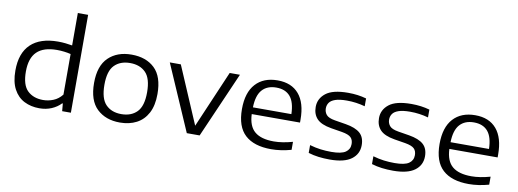

<svg xmlns="http://www.w3.org/2000/svg" viewBox="-63 -1180 4212 1561"><g transform="rotate(10 2043.0 -399.0)"><path d="M300.5 9Q230.5 9 175.2 -19Q120 -47 88 -106.5Q56 -166 56 -260Q56 -404 133.2 -477.8Q210.5 -551.5 357.5 -551.5Q389.5 -551.5 419.8 -548.2Q450 -545 475 -540.5V-808H560V0H488L482.5 -62.5H477Q446 -29.5 400.5 -10.2Q355 9 300.5 9ZM318.5 -62.5Q361 -62.5 402.2 -78.8Q443.5 -95 475 -134.5V-469.5Q451.5 -475.5 421.5 -479.2Q391.5 -483 360.5 -483Q250 -483 195.8 -430.2Q141.5 -377.5 141.5 -267Q141.5 -155.5 190 -109Q238.5 -62.5 318.5 -62.5Z M965 9.5Q847.5 9.5 775.5 -58.8Q703.5 -127 703.5 -271.5Q703.5 -413 775 -482Q846.5 -551 965 -551Q1085.5 -551 1156.2 -483.2Q1227 -415.5 1227 -271.5Q1227 -176.5 1194 -114.2Q1161 -52 1102 -21.2Q1043 9.5 965 9.5ZM965 -60Q1046.5 -60 1094 -108.5Q1141.5 -157 1141.5 -270.5Q1141.5 -385 1094 -433.2Q1046.5 -481.5 965 -481.5Q884 -481.5 836.5 -433.5Q789 -385.5 789 -272Q789 -157.5 836.5 -108.8Q884 -60 965 -60Z M1517 0 1281 -542.5H1372L1573.5 -71.5L1775.5 -542.5H1860L1623 0Z M2213.5 9.5Q2072.5 9.5 1998.5 -58.2Q1924.5 -126 1924.5 -271Q1924.5 -408 1989.8 -479.5Q2055 -551 2171 -551Q2285.5 -551 2347 -478.8Q2408.5 -406.5 2408.5 -268.5V-244.5H2010Q2014 -145 2066.8 -100.8Q2119.5 -56.5 2224.5 -56.5Q2260.5 -56.5 2299.5 -62.8Q2338.5 -69 2379.5 -80.5V-14.5Q2293.5 9.5 2213.5 9.5ZM2170 -491.5Q2095 -491.5 2053.8 -445.2Q2012.5 -399 2010 -300H2327.5Q2325 -398.5 2285.2 -445Q2245.5 -491.5 2170 -491.5Z M2698 9.5Q2649.5 9.5 2605.5 4Q2561.5 -1.5 2521 -14V-78.5Q2567.5 -65 2610.8 -59.5Q2654 -54 2699.5 -54Q2783 -54 2817.5 -78Q2852 -102 2852 -145Q2852 -180 2832.2 -199.5Q2812.5 -219 2758 -228.5L2666 -243.5Q2582.5 -257.5 2547.2 -294.8Q2512 -332 2512 -392Q2512 -461 2568.8 -506Q2625.5 -551 2753 -551Q2834 -551 2903.5 -531V-466.5Q2830.5 -487 2753.5 -487Q2693 -487 2658.2 -475Q2623.5 -463 2609.2 -442.2Q2595 -421.5 2595 -395Q2595 -365 2613.2 -342.8Q2631.5 -320.5 2685.5 -311.5L2777.5 -296.5Q2858.5 -283 2896.5 -249Q2934.5 -215 2934.5 -150.5Q2934.5 -77 2876.2 -33.8Q2818 9.5 2698 9.5Z M3220.5 9.5Q3172 9.5 3128 4Q3084 -1.5 3043.5 -14V-78.5Q3090 -65 3133.2 -59.5Q3176.5 -54 3222 -54Q3305.5 -54 3340 -78Q3374.5 -102 3374.5 -145Q3374.5 -180 3354.8 -199.5Q3335 -219 3280.5 -228.5L3188.5 -243.5Q3105 -257.5 3069.8 -294.8Q3034.5 -332 3034.5 -392Q3034.5 -461 3091.2 -506Q3148 -551 3275.5 -551Q3356.5 -551 3426 -531V-466.5Q3353 -487 3276 -487Q3215.5 -487 3180.8 -475Q3146 -463 3131.8 -442.2Q3117.5 -421.5 3117.5 -395Q3117.5 -365 3135.8 -342.8Q3154 -320.5 3208 -311.5L3300 -296.5Q3381 -283 3419 -249Q3457 -215 3457 -150.5Q3457 -77 3398.8 -33.8Q3340.5 9.5 3220.5 9.5Z M3845 9.5Q3704 9.5 3630 -58.2Q3556 -126 3556 -271Q3556 -408 3621.2 -479.5Q3686.5 -551 3802.5 -551Q3917 -551 3978.5 -478.8Q4040 -406.5 4040 -268.5V-244.5H3641.5Q3645.5 -145 3698.2 -100.8Q3751 -56.5 3856 -56.5Q3892 -56.5 3931 -62.8Q3970 -69 4011 -80.5V-14.5Q3925 9.5 3845 9.5ZM3801.5 -491.5Q3726.5 -491.5 3685.2 -445.2Q3644 -399 3641.5 -300H3959Q3956.5 -398.5 3916.8 -445Q3877 -491.5 3801.5 -491.5Z"/></g></svg>

Font: Encode Sans Exp
Style: Regular
Weight: 400
Width: 7
Designer: Multiple Designers
Foundry: Impallari Type
Version: Version 3.002; ttfautohint (v1.8.3) -l 8 -r 50 -G 200 -x 14 